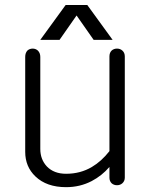

<svg xmlns="http://www.w3.org/2000/svg" viewBox="-20 -734 623 770"><path d="M480.5 -21.5V-507.8Q480.5 -522.5 470.7 -531.2Q461.9 -539.1 449.2 -539.1Q436.5 -539.1 427.7 -531.2Q418.9 -522.5 418.9 -507.8V-127.9Q386.7 -86.9 348.6 -64.5Q302.7 -37.1 245.1 -37.1Q196.3 -37.1 168 -66.4Q141.6 -94.7 141.6 -136.7V-505.9Q141.6 -521.5 131.8 -531.2Q123 -539.1 111.3 -539.1Q98.6 -539.1 89.8 -531.2Q81.1 -521.5 81.1 -505.9V-125Q81.1 -65.4 122.1 -26.4Q167 16.6 245.1 16.6Q300.8 16.6 347.7 -7.8Q388.7 -29.3 418.9 -64.5V-21.5Q418.9 -7.8 427.7 1Q436.5 8.8 449.2 8.8Q461.9 8.8 470.7 1Q480.5 -7.8 480.5 -21.5ZM218.8 -574.2 287.1 -671.9 355.5 -574.2H431.6L330.1 -713.9H243.2L141.6 -574.2Z"/></svg>

Font: Gulim
Style: Regular
Weight: 400
Version: Version 2.21